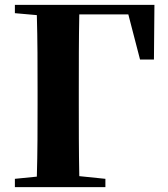

<svg xmlns="http://www.w3.org/2000/svg" viewBox="-20 -767 689 787"><path d="M613 -747H41V-713L131 -705C134 -602 134 -499 134 -395V-339C134 -245 134 -143 131 -43L41 -34V0H412V-34L305 -45C303 -147 303 -248 303 -340V-395C303 -501 303 -605 305 -708H506L554 -523H611Z"/></svg>

Font: Noto Serif CJK JP Black
Style: Regular
Weight: 900
Designer: Ryoko NISHIZUKA 西塚涼子 (kana & ideographs); Frank Grießhammer (Latin, Greek & Cyrillic); Wenlong ZHANG 张文龙 (bopomofo); San
Foundry: Adobe Systems Incorporated
Version: Version 1.001;PS 1.001;hotconv 16.6.54;makeotf.lib2.5.65590